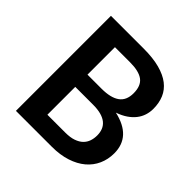

<svg xmlns="http://www.w3.org/2000/svg" viewBox="-188 -878 1033 1033"><g transform="rotate(45 329.0 -361.5)"><path d="M351 -105Q388.5 -105 414 -114Q439.5 -123 454.8 -138Q470 -153 476.8 -173Q483.5 -193 483.5 -215.5Q483.5 -239 476 -257.8Q468.5 -276.5 452.5 -289.8Q436.5 -303 411.2 -310Q386 -317 350.5 -317H215V-105ZM215 -619V-410H322Q391 -410 426.2 -435Q461.5 -460 461.5 -514.5Q461.5 -571 429.5 -595Q397.5 -619 329.5 -619ZM329.5 -723Q400.5 -723 451 -709.5Q501.5 -696 533.8 -671Q566 -646 581 -610.5Q596 -575 596 -530.5Q596 -505 588.5 -481.8Q581 -458.5 565.2 -438.2Q549.5 -418 525.2 -401.5Q501 -385 467.5 -373.5Q616.5 -340 616.5 -212.5Q616.5 -166.5 599 -127.5Q581.5 -88.5 548 -60.2Q514.5 -32 465.5 -16Q416.5 0 353.5 0H80.5V-723Z"/></g></svg>

Font: Lato 2
Style: Bold
Weight: 700
Designer: Lukasz Dziedzic with Adam Twardoch and Botio Nikoltchev
Foundry: tyPoland Lukasz Dziedzic
Version: Version 2.015; 2015-08-06; http://www.latofonts.com/